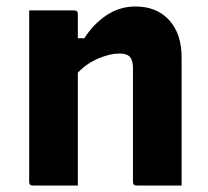

<svg xmlns="http://www.w3.org/2000/svg" viewBox="-20 -572 640 592"><path d="M220 0H81Q70 0 70 -11V-540H209Q220 -540 220 -529V-454H240Q268 -498 308.5 -525Q349 -552 398 -552Q463 -552 501.5 -510Q540 -468 540 -394V0H401Q390 0 390 -11V-363Q390 -386 380.5 -396.5Q371 -407 348 -407Q320 -407 284 -392Q248 -377 220 -348Z"/></svg>

Font: Recursive Mn Lnr St XBd
Style: Regular
Weight: 800
Monospace: yes
Version: Version 1.079;hotconv 1.0.112;makeotfexe 2.5.65598; ttfautoh